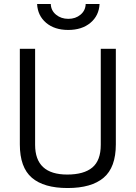

<svg xmlns="http://www.w3.org/2000/svg" viewBox="-20 -938 684 968"><path d="M157 -208Q157 -58 319 -58Q403 -58 445.5 -93.5Q488 -129 488 -208V-692H564V-210Q564 -94 502.5 -42Q441 10 321 10Q201 10 140.5 -42Q80 -94 80 -210V-692H157ZM236 -918Q237 -885 262.5 -864Q288 -843 324.5 -843Q361 -843 386 -864Q411 -885 412 -918H482Q479 -859 436 -823Q393 -787 324 -787Q255 -787 212.5 -823Q170 -859 167 -918Z"/></svg>

Font: Titillium Web[RUS by Daymarius]
Style: Regular
Weight: 400
Designer: Cyrillization by Daymarius
Foundry: Cyrillization by Daymarius
Version: Version 1.002 September 11, 2018